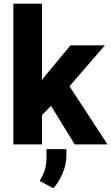

<svg xmlns="http://www.w3.org/2000/svg" viewBox="-20 -770 593 1024"><path d="M378.4 0 252.4 -205.1 204.1 -156.7V0H51.3V-750.5H204.1V-343.3L225.6 -371.1L356 -528.3H539.6L350.6 -310.1L553.2 0ZM334 25.4V60.1Q334 107.4 313.5 155.3Q293 203.1 264.6 233.9L191.4 195.3Q207.5 168.9 217.8 139.9Q228 110.8 228 67.9V25.4Z"/></svg>

Font: Vazirmatn UI FD ExtraBold
Style: Regular
Weight: 800
Designer: Saber Rastikerdar
Foundry: Saber Rastikerdar
Version: Version 33.003